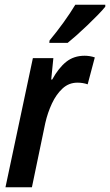

<svg xmlns="http://www.w3.org/2000/svg" viewBox="-20 -786 462 806"><path d="M3 0 118 -542H204L195 -452H199Q226 -501 258 -526.5Q290 -552 335 -552Q357 -552 378 -545L348 -432Q328 -439 305 -439Q269 -439 242.5 -414.5Q216 -390 198 -351.5Q180 -313 170 -269L114 0ZM188 -616Q218 -652 246.5 -691.5Q275 -731 296 -766H422V-758Q411 -744 391 -723.5Q371 -703 347 -680Q323 -657 301 -637.5Q279 -618 264 -606H187Z"/></svg>

Font: Noto Sans Condensed SemiBold
Style: Italic
Weight: 600
Width: 3
Italic angle: -12°
Designer: Monotype Design Team
Foundry: Monotype Imaging Inc.
Version: Version 2.013; ttfautohint (v1.8.4.7-5d5b)